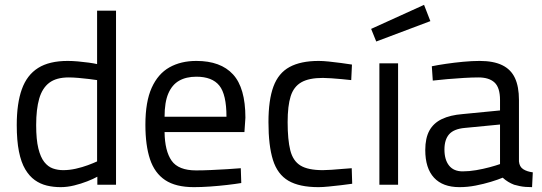

<svg xmlns="http://www.w3.org/2000/svg" viewBox="-20 -761 2234 791"><path d="M230 10Q200 10 173 3.5Q146 -3 123.5 -19Q101 -35 84 -63.5Q67 -92 58 -137Q49 -182 49 -246Q49 -335 70 -393.5Q91 -452 137 -481Q183 -510 259 -510Q278 -510 301 -508Q324 -506 345.5 -503Q367 -500 380 -497V-717H458V0H381V-33Q365 -24 339.5 -14Q314 -4 285.5 3Q257 10 230 10ZM240 -60Q266 -60 292.5 -66Q319 -72 342 -80.5Q365 -89 380 -96V-431Q368 -433 347 -435.5Q326 -438 303.5 -440Q281 -442 263 -442Q212 -442 183 -420Q154 -398 141.5 -354.5Q129 -311 129 -246Q129 -186 138 -149.5Q147 -113 162.5 -93.5Q178 -74 198 -67Q218 -60 240 -60Z M779 10Q704 10 660.5 -19Q617 -48 598 -105Q579 -162 579 -247Q579 -342 605 -399.5Q631 -457 678 -483.5Q725 -510 789 -510Q889 -510 940 -454.5Q991 -399 991 -276L987 -217H658Q659 -139 687 -99Q715 -59 788 -59Q816 -59 849.5 -60.5Q883 -62 916 -64Q949 -66 972 -68L974 -7Q950 -3 915.5 1Q881 5 845 7.5Q809 10 779 10ZM658 -280H913Q913 -372 883.5 -408.5Q854 -445 789 -445Q747 -445 718 -428.5Q689 -412 673.5 -376Q658 -340 658 -280Z M1292 10Q1213 10 1168 -16.5Q1123 -43 1104.5 -102Q1086 -161 1086 -258Q1086 -349 1106.5 -404.5Q1127 -460 1173 -485Q1219 -510 1293 -510Q1310 -510 1334.5 -507.5Q1359 -505 1385 -501.5Q1411 -498 1430 -495L1427 -431Q1410 -433 1388 -435Q1366 -437 1345 -438.5Q1324 -440 1310 -440Q1253 -440 1221.5 -422Q1190 -404 1177.5 -364.5Q1165 -325 1165 -258Q1165 -185 1176 -141.5Q1187 -98 1218 -79Q1249 -60 1310 -60Q1324 -60 1345.5 -61.5Q1367 -63 1389.5 -65Q1412 -67 1429 -68L1431 -4Q1411 -1 1385 2Q1359 5 1334 7.5Q1309 10 1292 10Z M1543 0V-500H1620V0ZM1530 -590 1509 -642 1727 -741 1753 -674Z M1873 10Q1804 10 1768 -29Q1732 -68 1732 -143Q1732 -192 1749 -223Q1766 -254 1800.5 -270.5Q1835 -287 1886 -291L2040 -306V-349Q2040 -400 2017.5 -421Q1995 -442 1951 -442Q1926 -442 1891.5 -440Q1857 -438 1823 -435Q1789 -432 1763 -429L1759 -488Q1783 -493 1817 -498Q1851 -503 1888 -506.5Q1925 -510 1956 -510Q2013 -510 2049 -492.5Q2085 -475 2101.5 -439.5Q2118 -404 2118 -349V-96Q2120 -74 2135.5 -64Q2151 -54 2175 -51L2172 10Q2158 10 2145 9Q2132 8 2120.5 5.5Q2109 3 2098 0Q2085 -5 2073.5 -12Q2062 -19 2051 -29Q2032 -21 2002.5 -12Q1973 -3 1939.5 3.5Q1906 10 1873 10ZM1886 -55Q1913 -55 1942 -60Q1971 -65 1997 -72Q2023 -79 2040 -85V-248L1895 -234Q1850 -230 1830.5 -208Q1811 -186 1811 -145Q1811 -103 1830 -79Q1849 -55 1886 -55Z"/></svg>

Font: Cairo Play
Style: Regular
Weight: 400
Designer: Mohamed Gaber, Accademia di Belle Arti di Urbino
Foundry: Kief Type Foundry, Accademia di Belle Arti di Urbino
Version: Version 3.119